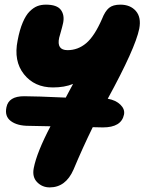

<svg xmlns="http://www.w3.org/2000/svg" viewBox="-20 -543 625 830"><path d="M194.8 267.1Q162.6 267.1 140.4 244.4Q118.2 221.7 126 183.1Q139.2 115.7 198.2 2.9Q114.3 1 104 1Q54.7 1 27.1 -19.5Q-0.5 -40 7.8 -79.1Q17.1 -127 84 -127Q134.3 -127 264.2 -121.1Q266.6 -126 278.3 -147.5Q290 -168.9 295.9 -180.2Q258.8 -165 209 -165Q128.9 -165 83.5 -222.2Q38.1 -279.3 56.2 -368.2Q64.9 -414.6 78.4 -446Q91.8 -477.5 108.2 -493.7Q124.5 -509.8 141.1 -516.4Q157.7 -522.9 178.2 -522.9Q226.1 -522.9 242.9 -500.5Q259.8 -478 252.9 -443.8Q252 -439 248.3 -424.8Q244.6 -410.6 240.5 -396.5Q236.3 -382.3 235.8 -379.9Q224.1 -326.2 272 -326.2Q316.9 -326.2 352.5 -356.2Q388.2 -386.2 420.9 -460.9Q434.1 -494.6 451.2 -508.8Q468.3 -522.9 500 -522.9Q543.5 -522.9 567.4 -495.4Q591.3 -467.8 582 -418.9Q564.9 -334 445.8 -116.2Q481 -109.9 500.7 -90.3Q520.5 -70.8 516.1 -47.9Q504.9 7.8 424.8 7.8Q398.9 7.8 380.9 6.8Q336.9 96.7 297.9 189.9Q264.2 267.1 194.8 267.1Z"/></svg>

Font: Shantell Sans Normal
Style: Italic
Weight: 800
Italic angle: -11.31°
Designer: Stephen Nixon, Anya Danilova, Shantell Martin
Foundry: Arrow Type
Version: Version 1.006;[559af2be0]